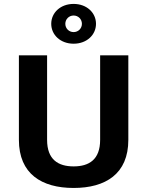

<svg xmlns="http://www.w3.org/2000/svg" viewBox="-20 -928 740 965"><path d="M350 -908.3C284.2 -908.3 237.5 -864.2 237.5 -808.3C237.5 -752.5 284.2 -708.3 350 -708.3C415.8 -708.3 462.5 -752.5 462.5 -808.3C462.5 -864.2 415.8 -908.3 350 -908.3ZM350 -850C373.3 -850 391.7 -831.7 391.7 -808.3C391.7 -785 373.3 -766.7 350 -766.7C326.7 -766.7 308.3 -785 308.3 -808.3C308.3 -831.7 326.7 -850 350 -850ZM75 -650V-225C75 -54.2 189.2 16.7 350 16.7C510.8 16.7 625 -54.2 625 -225V-650H483.3V-225C483.3 -125.8 427.5 -91.7 350 -91.7C272.5 -91.7 216.7 -125.8 216.7 -225V-650Z"/></svg>

Font: BoonHome
Style: Bold
Weight: 700
Designer: Sungsit Sawaiwan
Foundry: Sungsit Sawaiwan
Version: Version 0.2